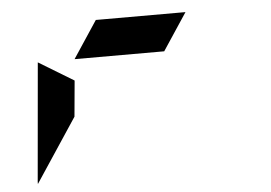

<svg xmlns="http://www.w3.org/2000/svg" viewBox="-43 -618 902 640"><g transform="rotate(-5 408.0 -298.0)"><path d="M94 -438 211 -367 200 -247 59 -34V-41ZM517 -438H217L299 -562H599Z"/></g></svg>

Font: DSEG7 Modern Mini
Style: Bold Italic
Weight: 700
Italic angle: -5°
Designer: Keshikan(Twitter:@keshinomi_88pro)
Version: Version 0.46